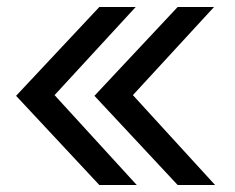

<svg xmlns="http://www.w3.org/2000/svg" viewBox="-20 -529 671 549"><path d="M264 0 26 -255 264 -509H368L136 -257L371 0ZM488 0 250 -255 488 -509H592L360 -257L595 0Z"/></svg>

Font: Red Hat Display SemiBold
Style: Regular
Weight: 600
Designer: Pentagram, MCKL
Foundry: Pentagram, MCKL
Version: Version 1.023